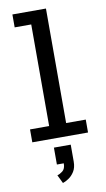

<svg xmlns="http://www.w3.org/2000/svg" viewBox="-108 -800 616 1113"><g transform="rotate(-10 200.0 -243.5)"><path d="M34.5 0V-76H147V-674H49.5V-750H247V-76H362.5V0ZM152.5 151.5V52H251.5V151.5Q251.5 187 236.8 210.2Q222 233.5 202.2 246.2Q182.5 259 168.5 263L144.5 213.5Q159 210 176 196.8Q193 183.5 193 151.5Z"/></g></svg>

Font: Trispace SemiCondensed
Style: Regular
Weight: 400
Width: 4
Designer: Tyler Finck
Foundry: Etcetera Type Company
Version: Version 1.210; ttfautohint (v1.8.3)